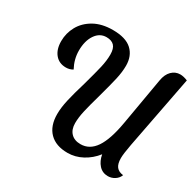

<svg xmlns="http://www.w3.org/2000/svg" viewBox="-156 -883 1106 1082"><g transform="rotate(30 397.0 -342.0)"><path d="M248 -139Q248 -181 260 -233.5Q272 -286 295 -362Q319 -448 329.5 -493.5Q340 -539 340 -578Q340 -618 323 -635.5Q306 -653 273 -653Q229 -653 202 -613Q175 -573 175 -510Q175 -454 203 -402Q183 -390 159 -390Q114 -390 88 -421.5Q62 -453 62 -506Q62 -558 87 -603.5Q112 -649 162 -677.5Q212 -706 284 -706Q368 -706 408 -669Q448 -632 448 -568Q448 -527 437 -478.5Q426 -430 403 -347Q381 -270 371 -225.5Q361 -181 361 -145Q361 -104 383.5 -80.5Q406 -57 446 -57Q505 -57 542.5 -112.5Q580 -168 600 -285L653 -591Q660 -633 683 -656Q706 -679 738 -679Q759 -679 786 -668L695 -195Q683 -131 683 -103Q683 -66 697.5 -47.5Q712 -29 742 -26Q734 -4 713.5 9Q693 22 670 22Q634 22 611 -3.5Q588 -29 581 -69Q548 -27 502.5 -2.5Q457 22 407 22Q331 22 289.5 -20Q248 -62 248 -139Z"/></g></svg>

Font: Sansita SW
Style: Italic
Weight: 400
Italic angle: -11°
Designer: Pablo Cosgaya
Foundry: Omnibus-Type
Version: Version 1.000